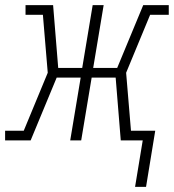

<svg xmlns="http://www.w3.org/2000/svg" viewBox="-53 -550 681 752"><path d="M519 182H476L506 0H420L400 -246H306L265 0H222L263 -246H169L67 0H-33V-38H40L134 -265L115 -492H47V-530H155L175 -284H269L310 -530H353L312 -284H406L508 -530H608V-492H535L441 -265L460 -38H555Z"/></svg>

Font: Iosevka Slab XLtExObl
Style: Regular
Weight: 200
Width: 7
Italic angle: -9°
Monospace: yes
Designer: Belleve Invis
Foundry: Belleve Invis
Version: Version 11.1.1; ttfautohint (v1.8.3)